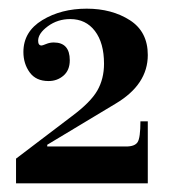

<svg xmlns="http://www.w3.org/2000/svg" viewBox="-20 -882 390 443"><path d="M304 -602H321V-459H17V-516L146 -614Q189 -646 204.5 -673Q220 -700 220 -735Q220 -783 199 -810.5Q178 -838 142 -838Q113 -838 90.5 -821.5Q68 -805 68 -788Q68 -777 76 -777Q78 -777 86.5 -780.5Q95 -784 104 -784Q141 -784 141 -743Q141 -720 126.5 -707.5Q112 -695 92 -695Q63 -695 48.5 -715Q34 -735 34 -762Q34 -809 77.5 -835.5Q121 -862 180 -862Q238 -862 279.5 -835.5Q321 -809 321 -755Q321 -687 247 -643L89 -548V-544H271Q291 -544 297.5 -554Q304 -564 304 -602Z"/></svg>

Font: Libre Bodoni
Style: Regular
Weight: 400
Designer: Pablo Impallari, Rodrigo Fuenzalida
Foundry: Pablo Impallari, Rodrigo Fuenzalida
Version: Version 1.001